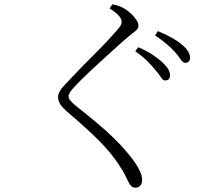

<svg xmlns="http://www.w3.org/2000/svg" viewBox="-20 -807 1040 890"><path d="M745 -434Q735 -434 725.5 -449.5Q716 -465 699 -484Q683 -504 661 -525.5Q639 -547 607 -570L621 -588Q659 -572 686.5 -553.5Q714 -535 732 -519Q768 -486 768 -459Q768 -446 762 -440Q756 -434 745 -434ZM608 63Q597 63 589.5 56.5Q582 50 578 41Q570 27 560.5 6.5Q551 -14 530 -45Q494 -100 437 -157Q380 -214 288 -292Q269 -309 259 -324.5Q249 -340 249 -357Q249 -369 256.5 -382.5Q264 -396 274 -407Q290 -424 314.5 -450Q339 -476 368.5 -506Q398 -536 427.5 -565.5Q457 -595 481 -621Q505 -647 520 -664Q534 -680 539 -688.5Q544 -697 544 -706Q544 -717 533 -731.5Q522 -746 488 -768L501 -787Q517 -784 530 -779.5Q543 -775 557 -767Q572 -758 587 -744Q602 -730 612 -715Q622 -700 622 -689Q622 -680 617 -673Q612 -666 602 -658.5Q592 -651 576 -638Q551 -617 516.5 -585.5Q482 -554 445 -520.5Q408 -487 378 -458Q348 -429 333 -413Q311 -390 304.5 -379.5Q298 -369 298 -361Q298 -351 306 -341Q314 -331 331 -317Q384 -275 429 -237.5Q474 -200 513.5 -161Q553 -122 589 -76Q609 -51 624 -23Q639 5 639 26Q639 38 635 46.5Q631 55 624 59Q617 63 608 63ZM839 -516Q828 -516 818 -531Q808 -546 792 -565Q774 -585 752.5 -603Q731 -621 699 -643L712 -663Q788 -631 822 -601Q861 -570 861 -539Q861 -528 855 -522Q849 -516 839 -516Z"/></svg>

Font: Noto Serif HK ExtraLight Light
Style: Regular
Weight: 300
Version: Version 2.002-H1;hotconv 1.1.0;makeotfexe 2.6.0